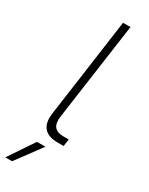

<svg xmlns="http://www.w3.org/2000/svg" viewBox="-249 -743 766 985"><g transform="rotate(30 134.0 -250.0)"><path d="M177 0Q121 0 96 -29.5Q71 -59 80 -119L161 -700H205L124 -124Q118 -81 134 -61.5Q150 -42 188 -42H219L213 0H177ZM84 50H134L23 200H-17Z"/></g></svg>

Font: Retni Sans Light
Style: Italic
Weight: 300
Italic angle: -8°
Designer: Vitaly Kuzmin
Foundry: ParaType Ltd.
Version: Version 1.00;June 10, 2019;FontCreator 11.5.0.2425 64-bit; t